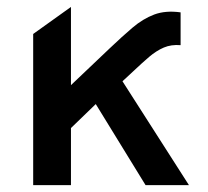

<svg xmlns="http://www.w3.org/2000/svg" viewBox="-20 -539 606 559"><path d="M76.6 0V-440.1L186.6 -518.8V-291.1L299.3 -398.2Q335.4 -432.6 365.7 -458.4Q396 -484.2 429 -496.7Q462 -509.1 505.8 -503V-407.5Q478.6 -409.8 457 -400.6Q435.4 -391.4 414.1 -373.3Q392.9 -355.1 366.9 -330.5L336.6 -302.4L530.1 0H403.8L258.8 -236L186.6 -166.2V0Z"/></svg>

Font: Geologica-Sharp
Style: Regular
Weight: 100
Designer: Sindre Bremnes, Frode Helland
Foundry: Monokrom Skriftforlag AS
Version: Version 1.010;gftools[0.9.28]